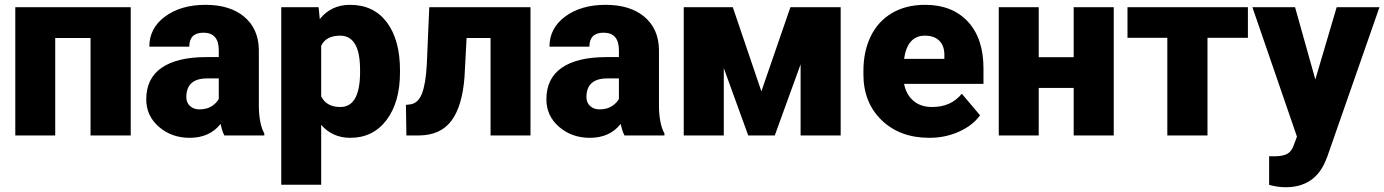

<svg xmlns="http://www.w3.org/2000/svg" viewBox="-20 -558 5703 791"><path d="M518.6 0H353V-401.4H207.5V0H43V-528.3H518.6Z M904.3 0Q895.5 -16.1 888.7 -47.4Q843.3 9.8 761.7 9.8Q687 9.8 634.8 -35.4Q582.5 -80.6 582.5 -148.9Q582.5 -234.9 646 -278.8Q709.5 -322.8 830.6 -322.8H881.3V-350.6Q881.3 -423.3 818.4 -423.3Q759.8 -423.3 759.8 -365.7H595.2Q595.2 -442.4 660.4 -490.2Q725.6 -538.1 826.7 -538.1Q927.7 -538.1 986.3 -488.8Q1044.9 -439.5 1046.4 -353.5V-119.6Q1047.4 -46.9 1068.8 -8.3V0ZM801.3 -107.4Q832 -107.4 852.3 -120.6Q872.6 -133.8 881.3 -150.4V-234.9H833.5Q747.6 -234.9 747.6 -157.7Q747.6 -135.3 762.7 -121.3Q777.8 -107.4 801.3 -107.4Z M1627.9 -260.3Q1627.9 -137.2 1572.5 -63.7Q1517.1 9.8 1422.9 9.8Q1350.1 9.8 1303.2 -43.5V203.1H1138.7V-528.3H1292.5L1297.4 -479.5Q1344.7 -538.1 1421.9 -538.1Q1519.5 -538.1 1573.7 -466.1Q1627.9 -394 1627.9 -268.1ZM1463.4 -270.5Q1463.4 -411.1 1381.3 -411.1Q1322.8 -411.1 1303.2 -369.1V-161.1Q1324.7 -117.2 1382.3 -117.2Q1460.9 -117.2 1463.4 -252.9Z M2165.5 -528.3V0H2001V-401.4H1902.3L1893.6 -239.7Q1884.3 -119.6 1839.4 -60.1Q1794.4 -0.5 1706.1 0H1654.3L1652.3 -126L1669.4 -127.9Q1702.1 -131.8 1718 -171.6Q1733.9 -211.4 1738.3 -292L1748.5 -528.3Z M2552.7 0Q2543.9 -16.1 2537.1 -47.4Q2491.7 9.8 2410.2 9.8Q2335.4 9.8 2283.2 -35.4Q2231 -80.6 2231 -148.9Q2231 -234.9 2294.4 -278.8Q2357.9 -322.8 2479 -322.8H2529.8V-350.6Q2529.8 -423.3 2466.8 -423.3Q2408.2 -423.3 2408.2 -365.7H2243.7Q2243.7 -442.4 2308.8 -490.2Q2374 -538.1 2475.1 -538.1Q2576.2 -538.1 2634.8 -488.8Q2693.4 -439.5 2694.8 -353.5V-119.6Q2695.8 -46.9 2717.3 -8.3V0ZM2449.7 -107.4Q2480.5 -107.4 2500.7 -120.6Q2521 -133.8 2529.8 -150.4V-234.9H2481.9Q2396 -234.9 2396 -157.7Q2396 -135.3 2411.1 -121.3Q2426.3 -107.4 2449.7 -107.4Z M3116.7 -181.6 3236.3 -528.3H3443.4V0H3278.3V-293L3171.9 0H3062.5L2961.9 -277.3V0H2796.9V-528.3H2999Z M3809.1 9.8Q3687.5 9.8 3612.3 -62.7Q3537.1 -135.3 3537.1 -251.5V-265.1Q3537.1 -346.2 3567.1 -408.2Q3597.2 -470.2 3654.8 -504.2Q3712.4 -538.1 3791.5 -538.1Q3902.8 -538.1 3967.3 -469Q4031.7 -399.9 4031.7 -276.4V-212.4H3704.6Q3713.4 -168 3743.2 -142.6Q3772.9 -117.2 3820.3 -117.2Q3898.4 -117.2 3942.4 -171.9L4017.6 -83Q3986.8 -40.5 3930.4 -15.4Q3874 9.8 3809.1 9.8ZM3790.5 -411.1Q3718.3 -411.1 3704.6 -315.4H3870.6V-328.1Q3871.6 -367.7 3850.6 -389.4Q3829.6 -411.1 3790.5 -411.1Z M4568.4 0H4403.3V-195.8H4259.3V0H4094.7V-528.3H4259.3V-322.3H4403.3V-528.3H4568.4Z M5121.1 -402.3H4954.6V0H4789.1V-402.3H4625V-528.3H5121.1Z M5398.9 -230.5 5486.8 -528.3H5663.1L5447.8 88.4L5438.5 110.8Q5392.6 213.4 5276.4 213.4Q5244.1 213.4 5208.5 203.6V85.9H5230Q5264.6 85.9 5283 75.9Q5301.3 65.9 5310.1 40L5323.2 4.9L5139.6 -528.3H5315.4Z"/></svg>

Font: Roboto
Style: Regular
Weight: 900
Designer: Google
Version: Version 2.001171; 2014